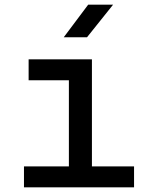

<svg xmlns="http://www.w3.org/2000/svg" viewBox="-20 -805 640 825"><path d="M83 0V-90H276V-460H103V-550H375V-90H556V0ZM254 -645 359 -785H466L354 -645Z"/></svg>

Font: JetBrainsMono NFM Medium
Style: Regular
Weight: 500
Monospace: yes
Designer: Philipp Nurullin, Konstantin Bulenkov
Foundry: JetBrains
Version: Version 2.304; ttfautohint (v1.8.4.7-5d5b);Nerd Fonts 3.3.0